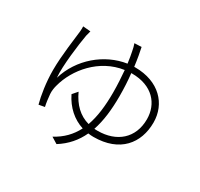

<svg xmlns="http://www.w3.org/2000/svg" viewBox="-169 -991 1302 1252"><g transform="rotate(30 482.0 -365.0)"><path d="M133 -359C133 -268 148 -174 164 -116L208 -124C202 -148 197 -190 195 -214C193 -238 198 -265 203 -282C239 -420 361 -568 538 -593C542 -545 546 -487 546 -427C546 -328 536 -242 510 -170C437 -190 384 -242 348 -320L316 -283C355 -204 416 -150 491 -126C459 -64 413 -16 347 19L394 48C461 6 508 -49 539 -116C552 -114 566 -113 579 -113C777 -113 872 -234 872 -390C872 -530 769 -642 589 -642H581C574 -698 565 -746 558 -778L505 -776C510 -763 516 -741 519 -722C523 -704 528 -675 533 -638C373 -614 229 -493 180 -328C172 -412 195 -589 208 -661C212 -677 215 -690 218 -699L161 -704C162 -692 161 -681 160 -666C155 -615 133 -471 133 -359ZM558 -162C584 -238 594 -327 594 -428C594 -486 591 -544 585 -597H590C746 -597 824 -502 824 -387C824 -244 725 -161 583 -161C574 -161 566 -161 558 -162Z"/></g></svg>

Font: GenEiGothic-pro-Light
Style: Regular
Weight: 300
Designer: Ryoko NISHIZUKA (kana & ideographs); Paul D. Hunt (Latin, Greek & Cyrillic); Wenlong ZHANG (bopomofo); Sandoll Communica
Foundry: Adobe Systems Incorporated; o_tamon
Version: Version 1.000.140830